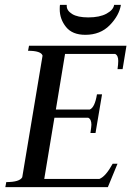

<svg xmlns="http://www.w3.org/2000/svg" viewBox="-20 -774 548 794"><path d="M333 -630Q279 -630 253 -662.5Q227 -695 227 -736Q227 -748 228 -754H256V-749Q256 -730 278.5 -716Q301 -702 345 -702Q392 -702 420.5 -717.5Q449 -733 452 -754H480Q473 -710 434 -670Q395 -630 333 -630ZM2 0 6 -21Q61 -21 72 -41L156 -544Q150 -564 96 -564L100 -585H503L487 -488H466Q469 -509 469 -522Q469 -545 456 -551H249L211 -321H351Q372 -329 381 -384H402L375 -224H354Q358 -252 358 -258Q358 -281 345 -287H205L163 -34H391Q417 -44 446 -97H466L426 0Z"/></svg>

Font: Judson
Style: Italic
Weight: 400
Italic angle: -9.5°
Version: Version 20110429